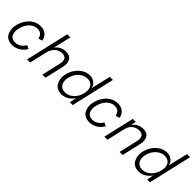

<svg xmlns="http://www.w3.org/2000/svg" viewBox="205 -1776 2868 2868"><g transform="rotate(45 1639.5 -341.5)"><path d="M211.4 7.3Q159.7 7.3 121.6 -12.9Q83.5 -33.2 64.2 -67.9Q44.9 -102.5 39.6 -149.2Q34.2 -195.8 47.4 -249Q58.6 -296.9 82.3 -340.3Q106 -383.8 139.6 -418.9Q173.3 -454.1 220.2 -474.9Q267.1 -495.6 319.3 -495.6Q387.7 -495.6 431.6 -460Q475.6 -424.3 487.3 -358.9L422.4 -339.8Q416 -385.7 387.5 -411.1Q358.9 -436.5 313 -436.5Q274.4 -436.5 240 -419.9Q205.6 -403.3 180.4 -375.2Q155.3 -347.2 137.2 -311.8Q119.1 -276.4 110.4 -236.8Q100.6 -200.7 102.8 -167Q105 -133.3 116.2 -107.7Q127.4 -82 153.6 -66.7Q179.7 -51.3 217.3 -51.3Q265.6 -51.3 307.9 -78.6Q350.1 -106 375.5 -151.9L429.7 -124.5Q392.6 -61 335.4 -26.9Q278.3 7.3 211.4 7.3Z M524.4 0 683.6 -689.9H749L682.6 -407.2Q715.3 -450.7 759.5 -473.1Q803.7 -495.6 852.1 -495.6Q894.5 -495.6 924.6 -481Q954.6 -466.3 969.2 -440.7Q983.9 -415 988 -380.6Q992.2 -346.2 982.4 -306.6L912.1 0H846.7L914.6 -296.4Q947.8 -436.5 831.1 -436.5Q766.1 -436.5 718 -391.8Q669.9 -347.2 653.3 -275.9L590.3 0Z M1251 7.3Q1202.1 7.3 1165 -12.9Q1127.9 -33.2 1108.2 -68.1Q1088.4 -103 1082 -150.1Q1075.7 -197.3 1088.9 -250.5Q1113.3 -354 1188.7 -424.8Q1264.2 -495.6 1358.9 -495.6Q1418 -495.6 1458.5 -463.9Q1499 -432.1 1509.3 -378.4L1582.5 -689.9H1647.9L1488.8 0H1428.7L1451.7 -108.9Q1416.5 -54.2 1363 -23.4Q1309.6 7.3 1251 7.3ZM1272 -51.3Q1348.1 -51.3 1407 -107.7Q1465.8 -164.1 1485.4 -250.5Q1504.9 -331.1 1473.1 -383.8Q1441.4 -436.5 1368.2 -436.5Q1292 -436.5 1231.9 -380.1Q1171.9 -323.7 1152.3 -238.3Q1133.8 -157.2 1166 -104.2Q1198.2 -51.3 1272 -51.3Z M1843.3 7.3Q1791.5 7.3 1753.4 -12.9Q1715.3 -33.2 1696 -67.9Q1676.8 -102.5 1671.4 -149.2Q1666 -195.8 1679.2 -249Q1690.4 -296.9 1714.1 -340.3Q1737.8 -383.8 1771.5 -418.9Q1805.2 -454.1 1852.1 -474.9Q1898.9 -495.6 1951.2 -495.6Q2019.5 -495.6 2063.5 -460Q2107.4 -424.3 2119.1 -358.9L2054.2 -339.8Q2047.9 -385.7 2019.3 -411.1Q1990.7 -436.5 1944.8 -436.5Q1906.2 -436.5 1871.8 -419.9Q1837.4 -403.3 1812.3 -375.2Q1787.1 -347.2 1769 -311.8Q1751 -276.4 1742.2 -236.8Q1732.4 -200.7 1734.6 -167Q1736.8 -133.3 1748 -107.7Q1759.3 -82 1785.4 -66.7Q1811.5 -51.3 1849.1 -51.3Q1897.5 -51.3 1939.7 -78.6Q1981.9 -106 2007.3 -151.9L2061.5 -124.5Q2024.4 -61 1967.3 -26.9Q1910.2 7.3 1843.3 7.3Z M2156.7 0 2269 -487.8H2333.5L2314 -407.2Q2346.7 -450.7 2391.4 -473.1Q2436 -495.6 2484.4 -495.6Q2567.4 -495.6 2599.4 -442.9Q2631.3 -390.1 2613.8 -306.6L2543.5 0H2479L2546.9 -296.4Q2562.5 -363.8 2540.8 -399.7Q2519 -435.5 2460.9 -435.5Q2397 -435.5 2350.1 -396Q2303.2 -356.4 2287.1 -286.1L2221.7 0Z M2882.3 7.3Q2833.5 7.3 2796.4 -12.9Q2759.3 -33.2 2739.5 -68.1Q2719.7 -103 2713.4 -150.1Q2707 -197.3 2720.2 -250.5Q2744.6 -354 2820.1 -424.8Q2895.5 -495.6 2990.2 -495.6Q3049.3 -495.6 3089.8 -463.9Q3130.4 -432.1 3140.6 -378.4L3213.9 -689.9H3279.3L3120.1 0H3060.1L3083 -108.9Q3047.9 -54.2 2994.4 -23.4Q2940.9 7.3 2882.3 7.3ZM2903.3 -51.3Q2979.5 -51.3 3038.3 -107.7Q3097.2 -164.1 3116.7 -250.5Q3136.2 -331.1 3104.5 -383.8Q3072.8 -436.5 2999.5 -436.5Q2923.3 -436.5 2863.3 -380.1Q2803.2 -323.7 2783.7 -238.3Q2765.1 -157.2 2797.4 -104.2Q2829.6 -51.3 2903.3 -51.3Z"/></g></svg>

Font: HK Grotesk Legacy
Style: Italic
Weight: 400
Italic angle: -13°
Designer: Alfredo Marco Pradil
Foundry: Hanken Design Co.
Version: Version 2.022;PS 002.022;hotconv 1.0.88;makeotf.lib2.5.64775